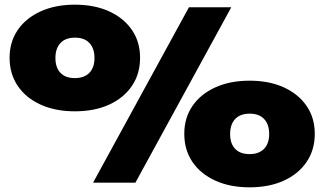

<svg xmlns="http://www.w3.org/2000/svg" viewBox="-20 -781 1389 821"><path d="M300 -305Q217 -305 154 -333.5Q91 -362 56 -413.5Q21 -465 21 -534Q21 -602 56 -653Q91 -704 154 -732.5Q217 -761 300 -761Q384 -761 446.5 -732.5Q509 -704 544 -653Q579 -602 579 -534Q579 -465 544 -413.5Q509 -362 446.5 -333.5Q384 -305 300 -305ZM788 -750H969L559 0H378ZM300 -447Q340 -447 362 -469.5Q384 -492 384 -533Q384 -574 362.5 -597Q341 -620 301 -620Q260 -620 238.5 -597Q217 -574 217 -533Q217 -492 238.5 -469.5Q260 -447 300 -447ZM1047 20Q964 20 901 -8.5Q838 -37 803 -88.5Q768 -140 768 -209Q768 -277 803 -328Q838 -379 901 -407.5Q964 -436 1047 -436Q1131 -436 1193.5 -407.5Q1256 -379 1291 -328Q1326 -277 1326 -209Q1326 -140 1291 -88.5Q1256 -37 1193.5 -8.5Q1131 20 1047 20ZM1047 -122Q1087 -122 1109 -144.5Q1131 -167 1131 -208Q1131 -249 1109.5 -272Q1088 -295 1048 -295Q1007 -295 985.5 -272Q964 -249 964 -208Q964 -167 985.5 -144.5Q1007 -122 1047 -122Z"/></svg>

Font: Bounded
Style: Regular
Weight: 900
Designer: Vlad Churkin
Version: Version 1.0